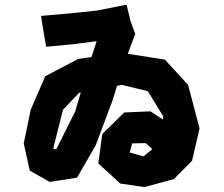

<svg xmlns="http://www.w3.org/2000/svg" viewBox="-20 -755 936 802"><path d="M616.2 -131.8 579.1 -101.6 521.5 -118.2 532.2 -156.2 588.9 -157.2ZM317.4 -368.2 293.9 -289.1 214.8 -130.9 202.1 -133.8 243.2 -296.9 310.5 -367.2ZM151.4 -688.5 160.2 -631.8 172.9 -559.6 293 -571.3 383.8 -583 362.3 -516.6 306.6 -508.8 168.9 -436.5 108.4 -296.9 79.1 -156.2 104.5 -42 187.5 4.9 301.8 -12.7 379.9 -148.4 450.2 -335.9 468.8 -396.5 489.3 -400.4 597.7 -374 662.1 -268.6 660.2 -255.9 608.4 -290 499 -285.2 407.2 -195.3 390.6 -72.3 482.4 11.7 583 26.4 706.1 -6.8 782.2 -83 813.5 -218.8 765.6 -400.4 668.9 -505.9 513.7 -530.3 544.9 -613.3 525.4 -666 508.8 -735.4 384.8 -710.9 293 -701.2Z"/></svg>

Font: MaokenAssortedSans-TC
Style: Regular
Weight: 500
Version: Version 0.83